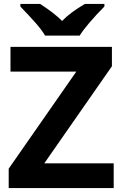

<svg xmlns="http://www.w3.org/2000/svg" viewBox="-20 -951 619 971"><path d="M83 -918V-931H183Q256 -884 294 -845Q334 -887 409 -931H508V-918Q467 -877 432.5 -836.5Q398 -796 383 -771H208Q191 -800 160.5 -834.5Q130 -869 83 -918ZM24 -98 366 -589H33V-714H546V-616L204 -125H555V0H24Z"/></svg>

Font: OpenSansMMV
Style: Bold
Weight: 700
Foundry: Ascender Corporation
Version: Version 4.001